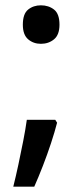

<svg xmlns="http://www.w3.org/2000/svg" viewBox="-20 -572 313 723"><path d="M195 -110Q186 -75 172 -32.5Q158 10 141.5 52.5Q125 95 109 131H30Q40 91 49.5 46.5Q59 2 67.5 -41.5Q76 -85 81 -121H188ZM66 -479Q66 -520 86 -536Q106 -552 134 -552Q163 -552 183.5 -536Q204 -520 204 -479Q204 -441 183.5 -424Q163 -407 134 -407Q106 -407 86 -424Q66 -441 66 -479Z"/></svg>

Font: Noto Sans Symbols Medium
Style: Regular
Weight: 500
Version: Version 2.002